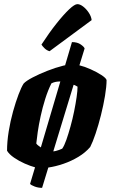

<svg xmlns="http://www.w3.org/2000/svg" viewBox="-20 -811 544 926"><path d="M183 95Q164 95 147 88.5Q130 82 125 76L149 -4Q127 -10 99.5 -22Q72 -34 48 -50.5Q24 -67 14 -84Q14 -128 22 -177.5Q30 -227 43 -273.5Q56 -320 69.5 -355.5Q83 -391 94 -408Q106 -421 137.5 -437.5Q169 -454 208.5 -469.5Q248 -485 284 -494Q287 -495 290 -495.5Q293 -496 294 -496Q302 -524 310.5 -552Q319 -580 327 -608Q353 -608 369.5 -596.5Q386 -585 388 -577L363 -496Q388 -490 417 -477Q446 -464 468.5 -449.5Q491 -435 494 -425Q494 -394 486.5 -349Q479 -304 467 -256Q455 -208 441 -166.5Q427 -125 415 -102Q392 -75 358 -54.5Q324 -34 286 -21Q248 -8 213 -3ZM177 -100 271 -418Q270 -418 269.5 -418Q269 -418 268 -418Q258 -418 248 -416Q238 -414 228 -409Q211 -375 198 -333.5Q185 -292 176 -250.5Q167 -209 162 -174.5Q157 -140 155 -119Q158 -114 164 -109.5Q170 -105 177 -100ZM237 -81Q238 -81 238 -81Q238 -81 239 -81Q242 -81 249.5 -83Q257 -85 265.5 -88Q274 -91 280 -94Q290 -108 300 -136.5Q310 -165 320 -201Q330 -237 337.5 -274Q345 -311 349.5 -342.5Q354 -374 354 -393Q350 -395 345 -398Q340 -401 335 -402ZM219 -564Q205 -568 194.5 -578.5Q184 -589 180 -596Q217 -653 252 -697Q287 -741 313.5 -766Q340 -791 353 -791Q366 -791 381 -779.5Q396 -768 408 -750Q420 -732 422 -714Z"/></svg>

Font: Texturina Medium 12pt Black
Style: Italic
Weight: 900
Italic angle: -11°
Version: Version 1.002